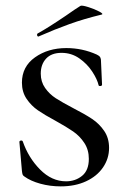

<svg xmlns="http://www.w3.org/2000/svg" viewBox="-20 -651 442 683"><path d="M241 -266Q282 -245 307.5 -228Q333 -211 350.5 -185.5Q368 -160 368 -125Q368 -87 346.5 -55.5Q325 -24 286 -6Q247 12 196 12Q158 12 123.5 2.5Q89 -7 67 -23Q62 -26 60.5 -30Q59 -34 58 -43L49 -146Q49 -150 54 -151Q59 -152 61 -148Q81 -90 122.5 -48Q164 -6 215 -6Q248 -6 272 -25.5Q296 -45 296 -86Q296 -118 280 -142.5Q264 -167 240 -183.5Q216 -200 178 -221Q139 -242 115 -258.5Q91 -275 74.5 -299.5Q58 -324 58 -357Q58 -414 104.5 -447Q151 -480 216 -480Q273 -480 324 -457Q332 -453 335 -449.5Q338 -446 339 -439L343 -350Q343 -346 338 -345Q333 -344 331 -347Q326 -369 308 -396.5Q290 -424 262 -443.5Q234 -463 199 -463Q163 -463 144 -442.5Q125 -422 125 -389Q125 -360 140.5 -338Q156 -316 178.5 -301.5Q201 -287 241 -266ZM117 -521Q113 -521 112 -525.5Q111 -530 114 -532Q149 -551 214 -595Q248 -619 266 -630Q271 -633 293.5 -626Q316 -619 333 -610Q350 -601 341 -599Q279 -584 227.5 -565.5Q176 -547 119 -522Z"/></svg>

Font: Cormorant Unicase Medium
Style: Regular
Weight: 500
Designer: Christian Thalmann (Catharsis Fonts)
Foundry: Catharsis Fonts
Version: Version 4.000